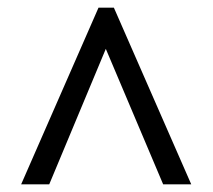

<svg xmlns="http://www.w3.org/2000/svg" viewBox="-20 -734 554 499"><path d="M35 -255H108L255 -607L404 -255H477L276 -714H236Z"/></svg>

Font: Noto Serif Hebrew SemiCondensed
Style: Bold
Weight: 700
Width: 4
Designer: Monotype Design Team
Foundry: Monotype Imaging Inc.
Version: Version 2.004